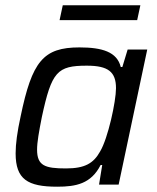

<svg xmlns="http://www.w3.org/2000/svg" viewBox="-20 -697 591 725"><path d="M217 -677 205 -621H498L510 -677ZM196 8C267 8 324 -3 360 -74H366L354 0H428L536 -510H462L442 -444H436C422 -501 366 -518 280 -518C143 -518 101 -465 58 -258C45 -199 39 -153 39 -118C39 -20 84 8 196 8ZM229 -61C150 -61 120 -71 120 -132C120 -160 127 -199 138 -255C175 -427 196 -449 308 -449C388 -449 418 -426 418 -364C418 -314 388 -175 358 -125C333 -80 300 -61 229 -61Z"/></svg>

Font: Saira UNSAM
Style: Italic
Weight: 400
Italic angle: -12°
Designer: Hector Gatti with collaboration of the Omnibus-Type team
Foundry: Omnibus-Type
Version: Version 0.072;PS 000.072;hotconv 1.0.88;makeotf.lib2.5.64775